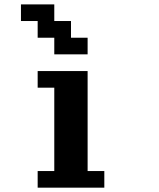

<svg xmlns="http://www.w3.org/2000/svg" viewBox="-20 -866 732 886"><path d="M153.8 0V-76.7H230.5V-461.4H153.8V-538.1H384.3V-76.7H461.4V0ZM230.5 -615.2V-691.9H153.8V-769H76.7V-845.7H230.5V-769H307.6V-691.9H384.3V-615.2Z"/></svg>

Font: Good Old DOS
Style: Regular
Weight: 400
Designer: Vasily Draigo
Foundry: Vasily Draigo
Version: 1.0